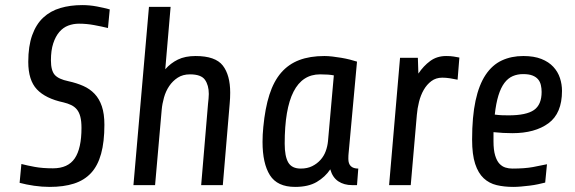

<svg xmlns="http://www.w3.org/2000/svg" viewBox="-20 -727 2257 754"><path d="M390 -237Q390 -170 377 -123Q364 -76 337.5 -47.5Q311 -19 270.5 -6Q230 7 175 7Q145 7 114 2.5Q83 -2 57 -9L64 -83Q87 -77 117 -71.5Q147 -66 188 -66Q247 -66 273.5 -105Q300 -144 300 -225Q300 -251 295.5 -268.5Q291 -286 282 -297Q273 -308 259.5 -314.5Q246 -321 229 -325Q159 -340 125 -376Q91 -412 91 -484Q91 -546 106.5 -589Q122 -632 150 -658Q178 -684 217 -695.5Q256 -707 303 -707Q332 -707 361 -701.5Q390 -696 411 -690L404 -617Q379 -623 349.5 -628.5Q320 -634 290 -634Q268 -634 248 -626.5Q228 -619 213 -601.5Q198 -584 189 -556.5Q180 -529 180 -490Q180 -450 195 -433Q210 -416 249 -408Q281 -401 307 -389.5Q333 -378 351.5 -358.5Q370 -339 380 -309.5Q390 -280 390 -237Z M504 0 565 -700H650L629 -455Q650 -479 678.5 -493Q707 -507 748 -507Q826 -507 855 -469.5Q884 -432 884 -363Q884 -353 883.5 -342Q883 -331 882 -320L855 0H770L797 -320Q798 -328 799 -339.5Q800 -351 800 -358Q800 -392 785 -413.5Q770 -435 726 -435Q698 -435 678 -422Q658 -409 644.5 -389Q631 -369 624 -344Q617 -319 615 -296L589 0Z M1014 -228Q1021 -302 1038 -355Q1055 -408 1084 -441.5Q1113 -475 1155 -491Q1197 -507 1254 -507Q1268 -507 1285.5 -505Q1303 -503 1320.5 -500Q1338 -497 1354 -493Q1370 -489 1382 -485L1350 -136Q1350 -134 1349 -125.5Q1348 -117 1348 -103Q1348 -65 1387 -65L1382 0H1363Q1331 0 1308.5 -15Q1286 -30 1277 -62Q1257 -32 1224 -12.5Q1191 7 1139 7Q1069 7 1040 -39Q1011 -85 1011 -170Q1011 -198 1014 -228ZM1161 -65Q1187 -65 1206 -74.5Q1225 -84 1238.5 -99Q1252 -114 1259 -133Q1266 -152 1268 -172L1291 -431Q1281 -433 1268 -434Q1255 -435 1237 -435Q1098 -435 1098 -163Q1098 -113 1112 -89Q1126 -65 1161 -65Z M1777 -414Q1764 -417 1747.5 -419.5Q1731 -422 1717 -422Q1692 -422 1674 -408.5Q1656 -395 1644 -374Q1632 -353 1625.5 -327Q1619 -301 1617 -276L1593 0H1508L1551 -500H1621L1623 -438Q1643 -468 1669.5 -487.5Q1696 -507 1732 -507Q1750 -507 1761.5 -505Q1773 -503 1784 -501Z M2187 -370Q2187 -282 2134 -243Q2081 -204 1992 -204Q1972 -204 1955.5 -205Q1939 -206 1918 -208V-172Q1918 -138 1924.5 -116.5Q1931 -95 1941.5 -84Q1952 -73 1965 -69Q1978 -65 1992 -65Q2041 -65 2073 -71Q2105 -77 2128 -82L2121 -10Q2109 -7 2093 -3.5Q2077 0 2060 2Q2043 4 2026.5 5.5Q2010 7 1996 7Q1960 7 1930.5 0Q1901 -7 1879.5 -27Q1858 -47 1846 -83.5Q1834 -120 1834 -179Q1834 -269 1847.5 -331.5Q1861 -394 1887 -433Q1913 -472 1950.5 -489.5Q1988 -507 2035 -507Q2077 -507 2106 -495.5Q2135 -484 2153 -464.5Q2171 -445 2179 -420.5Q2187 -396 2187 -370ZM2034 -436Q2012 -436 1993.5 -428Q1975 -420 1961 -401.5Q1947 -383 1937.5 -352.5Q1928 -322 1923 -277Q1938 -275 1950.5 -274.5Q1963 -274 1977 -274Q2047 -274 2077 -295Q2107 -316 2107 -366Q2107 -380 2104 -393Q2101 -406 2093 -415.5Q2085 -425 2071 -430.5Q2057 -436 2034 -436Z"/></svg>

Font: Share
Style: Italic
Weight: 400
Version: Version 1.002